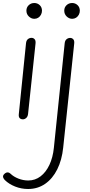

<svg xmlns="http://www.w3.org/2000/svg" viewBox="-80 -793 598 1276"><path d="M72.5 0Q58.5 0 50.8 -8Q43 -16 45 -34.5L93 -506.5Q95 -524.5 105.5 -533Q116 -541.5 130 -541.5Q141.5 -541.5 150 -532.5Q158.5 -523.5 156 -502.5L106.5 -36Q104.5 -18 94.2 -9Q84 0 72.5 0ZM95.5 -722Q95.5 -744 110.8 -758.5Q126 -773 148 -773Q169 -773 184 -758.8Q199 -744.5 199 -722Q199 -707.5 192.2 -695Q185.5 -682.5 174 -675.2Q162.5 -668 148 -668Q128 -668 111.8 -683.5Q95.5 -699 95.5 -722ZM106.5 463Q62 463 20.8 446.8Q-20.5 430.5 -48 403.5Q-61 389 -59.8 378Q-58.5 367 -43.5 357Q-35 351.5 -26.5 352.8Q-18 354 -10 361.5Q10.5 381.5 42.5 394Q74.5 406.5 108 406.5Q153.5 406.5 189.5 379Q225.5 351.5 248.5 302.5Q271.5 253.5 278 189.5L350 -506Q352 -524 362.5 -532.5Q373 -541 387 -541Q398.5 -541 407 -532Q415.5 -523 413 -502L340 187.5Q331.5 270.5 300.5 332.5Q269.5 394.5 220 428.8Q170.5 463 106.5 463ZM347 -722Q347 -744 362.2 -758.5Q377.5 -773 399.5 -773Q420.5 -773 435.5 -758.8Q450.5 -744.5 450.5 -722Q450.5 -707.5 443.8 -695Q437 -682.5 425.5 -675.2Q414 -668 399.5 -668Q379.5 -668 363.2 -683.5Q347 -699 347 -722Z"/></svg>

Font: Edu SA Hand Cursive
Style: Regular
Weight: 400
Designer: Tina and Corey Anderson, Eben Sorkin, Mirko Velimirovic
Foundry: Google for Education
Version: Version 2.000